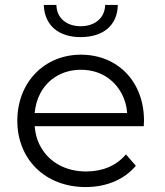

<svg xmlns="http://www.w3.org/2000/svg" viewBox="-20 -751 665 776"><path d="M306 -601C395 -601 455 -647 456 -731H405C404 -678 363 -645 306 -645C249 -645 209 -678 208 -731H157C160 -647 218 -601 306 -601ZM326 5C410 5 482 -25 529 -81L489 -127C449 -80 393 -58 328 -58C247 -58 181 -94 146 -155C131 -180 123 -209 120 -241H561C561 -249 562 -258 562 -263C562 -422 455 -530 307 -530C160 -530 50 -419 50 -263C50 -107 163 5 326 5ZM120 -294C123 -323 130 -350 143 -374C175 -434 235 -469 307 -469C380 -469 438 -434 471 -374C484 -350 492 -323 494 -294Z"/></svg>

Font: Montserrat Z
Style: Regular
Weight: 400
Designer: Julieta Ulanovsky
Foundry: Julieta Ulanovsky
Version: Version 8.000